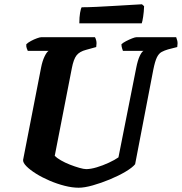

<svg xmlns="http://www.w3.org/2000/svg" viewBox="-20 -878 850 898"><path d="M348 0Q318 0 282.5 -9Q247 -18 212 -33Q177 -48 149 -65.5Q121 -83 104 -100Q87 -117 88 -130L172 -561Q178 -592 188 -613Q198 -634 207 -640H110Q108 -645 105 -652.5Q102 -660 103 -671Q111 -679 125 -686.5Q139 -694 153 -699Q167 -704 173 -704H424Q427 -700 430 -688.5Q433 -677 430 -658L383 -645Q352 -637 338 -619Q324 -601 316 -559L236 -149Q246 -139 265 -128Q284 -117 307 -108Q330 -99 351 -93Q372 -87 383 -87Q404 -87 432.5 -95.5Q461 -104 489 -117Q517 -130 534 -142L617 -560Q624 -596 633.5 -616Q643 -636 651 -640H555Q554 -643 551 -652Q548 -661 548 -671Q555 -678 569.5 -685.5Q584 -693 598 -698.5Q612 -704 618 -704H804Q806 -699 809 -688Q812 -677 809 -658L766 -647Q749 -642 736 -635Q723 -628 714 -610Q705 -592 697 -552L612 -110Q599 -94 567 -75Q535 -56 494 -39Q453 -22 414 -11Q375 0 348 0ZM351 -769Q351 -798 354.5 -818Q358 -838 362 -844Q392 -844 433 -846Q474 -848 516 -850.5Q558 -853 592 -855Q626 -857 644 -858L654 -849Q653 -822 649.5 -799.5Q646 -777 643 -769Z"/></svg>

Font: Texturina 12pt ExtraBold
Style: Italic
Weight: 800
Italic angle: -11°
Designer: Guillermo Torres Carreño
Foundry: Omnibus-Type
Version: Version 1.002